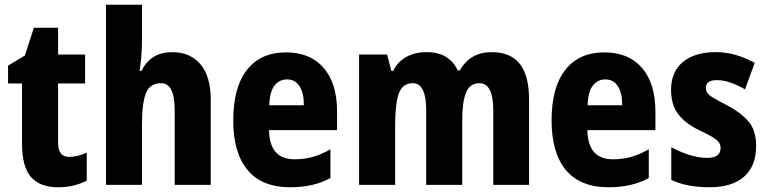

<svg xmlns="http://www.w3.org/2000/svg" viewBox="-20 -780 3240 810"><path d="M272 -118Q290 -118 308 -122.5Q326 -127 346 -136V-18Q321 -5 291 2.5Q261 10 225 10Q149 10 111 -33Q73 -76 73 -173V-428H14V-503L85 -546L123 -663H225V-550H339V-428H225V-177Q225 -118 272 -118Z M579 -611Q579 -574 576 -540.5Q573 -507 569 -481H577Q615 -560 707 -560Q782 -560 825.5 -509Q869 -458 869 -360V0H717V-315Q717 -429 660 -429Q612 -429 595.5 -386.5Q579 -344 579 -256V0H427V-760H579Z M1187 -559Q1289 -559 1345.5 -493.5Q1402 -428 1402 -309V-231H1115Q1117 -108 1223 -108Q1264 -108 1299.5 -118Q1335 -128 1374 -150V-29Q1304 10 1204 10Q1085 10 1024.5 -62.5Q964 -135 964 -272Q964 -412 1022 -485.5Q1080 -559 1187 -559ZM1191 -445Q1159 -445 1138.5 -419.5Q1118 -394 1116 -336H1262Q1262 -388 1243.5 -416.5Q1225 -445 1191 -445Z M2055 -560Q2133 -560 2172.5 -511Q2212 -462 2212 -359V0H2061V-314Q2061 -429 2003 -429Q1962 -429 1946 -389.5Q1930 -350 1930 -270V0H1778V-314Q1778 -429 1722 -429Q1678 -429 1662.5 -385.5Q1647 -342 1647 -254V0H1495V-550H1613L1631 -481H1639Q1657 -519 1693.5 -539.5Q1730 -560 1779 -560Q1831 -560 1863 -539Q1895 -518 1911 -483H1920Q1963 -560 2055 -560Z M2530 -559Q2632 -559 2688.5 -493.5Q2745 -428 2745 -309V-231H2458Q2460 -108 2566 -108Q2607 -108 2642.5 -118Q2678 -128 2717 -150V-29Q2647 10 2547 10Q2428 10 2367.5 -62.5Q2307 -135 2307 -272Q2307 -412 2365 -485.5Q2423 -559 2530 -559ZM2534 -445Q2502 -445 2481.5 -419.5Q2461 -394 2459 -336H2605Q2605 -388 2586.5 -416.5Q2568 -445 2534 -445Z M3170 -165Q3170 -80 3119.5 -35Q3069 10 2973 10Q2928 10 2888.5 3Q2849 -4 2812 -21V-159Q2846 -140 2886.5 -127Q2927 -114 2963 -114Q3020 -114 3020 -155Q3020 -167 3014 -177.5Q3008 -188 2988 -200.5Q2968 -213 2927 -232Q2870 -260 2840.5 -299.5Q2811 -339 2811 -401Q2811 -477 2861 -518.5Q2911 -560 2999 -560Q3043 -560 3083 -548.5Q3123 -537 3164 -515L3123 -403Q3094 -420 3063.5 -431Q3033 -442 3004 -442Q2958 -442 2958 -409Q2958 -397 2964 -388Q2970 -379 2989 -367.5Q3008 -356 3047 -336Q3103 -307 3136.5 -269Q3170 -231 3170 -165Z"/></svg>

Font: Noto Sans Condensed ExtraBold
Style: Regular
Weight: 800
Width: 3
Designer: Monotype Design Team
Foundry: Monotype Imaging Inc.
Version: Version 2.013; ttfautohint (v1.8.4.7-5d5b)